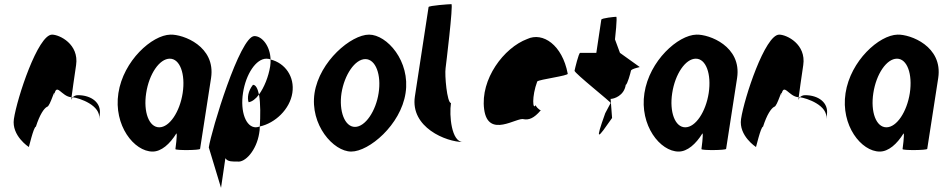

<svg xmlns="http://www.w3.org/2000/svg" viewBox="-20 -723 4547 926"><path d="M47 -149C35 -68 119 -14 119 -14C118 -6 142 -112 153 -112C172 -171 192 -200 207 -208C222 -208 249 -314 241 -261C252 -331 276 -256 325 -254C329 -281 337 -346 347 -409C362 -510 267 -556 231 -556C163 -556 62 -250 47 -149ZM325 -254C325 -246 323 -242 324 -241C323 -237 324 -246 331 -254ZM331 -254C363 -250 468 -215 458 -149L461 -170C470 -228 420 -264 356 -264C344 -264 336 -259 331 -254Z M551 -274C527 -118 627 8 716 8C758 8 799 -28 831 -80C836 -76 826 -4 826 -4C825 3 944 2 945 -5L998 -347C1021 -500 863 -558 802 -556C713 -554 575 -430 551 -274ZM685 -274C699 -366 749 -440 799 -440C848 -440 875 -366 861 -274C847 -184 798 -109 748 -109C698 -109 671 -184 685 -274Z M987 -12 1046 183 1067 40C1078 58 1103 56 1124 56C1162 63 1217 2 1230 -80C1232 -90 1233 -101 1233 -113C1227 -111 1220 -109 1214 -109C1166 -109 1138 -184 1152 -275C1166 -366 1215 -440 1265 -440C1272 -440 1279 -439 1285 -436C1283 -501 1244 -549 1207 -549C1137 -549 999 -92 987 -12ZM1179 -230C1195 -232 1214 -246 1229 -267C1223 -295 1214 -314 1200 -314C1176 -284 1172 -250 1179 -230ZM1229 -267C1237 -225 1236 -161 1233 -113C1307 -129 1378 -196 1390 -275C1402 -353 1355 -419 1285 -436C1285 -425 1285 -414 1283 -403C1275 -353 1254 -301 1229 -267Z M1497 -274C1474 -121 1588 8 1674 8C1760 8 1913 -121 1936 -274C1960 -428 1846 -556 1760 -556C1674 -556 1521 -428 1497 -274ZM1627 -274C1641 -362 1692 -438 1742 -438C1792 -438 1820 -362 1806 -274C1793 -188 1742 -111 1692 -111C1642 -111 1614 -188 1627 -274Z M1981 -258C1958 -108 2133 -38 2213 -38C2157 -38 2146 -167 2155 -226C2136 -227 2124 -361 2129 -394C2130 -401 2167 -703 2157 -703C2147 -703 2048 -696 2047 -689Z M2315 -196C2334 -52 2475 -160 2506 -148C2531 -144 2555 -152 2588 -191C2580 -193 2561 -212 2564 -217C2549 -188 2544 -257 2571 -330C2579 -340 2726 -358 2718 -368C2692 -506 2598 -570 2523 -535C2410 -493 2296 -341 2315 -196ZM2564 -217V-218ZM2589 -192 2588 -191C2590 -191 2590 -191 2589 -190Z M2751 -382C2749 -371 2933 -226 2925 -226L2899 -177C2848 -34 2862 -54 2932 -154L2925 -246C2941 -246 2990 -261 2998 -314C3005 -314 3021 -371 3023 -382C3025 -392 3072 -400 3065 -400L2970 -468L2946 -533C2947 -540 2958 -642 2952 -642C2946 -642 2881 -636 2880 -628L2856 -468H2778C2771 -468 2753 -392 2751 -382Z M3088 -274C3064 -118 3164 8 3253 8C3295 8 3336 -28 3368 -80C3373 -76 3363 -4 3363 -4C3362 3 3481 2 3482 -5L3535 -347C3558 -500 3400 -558 3339 -556C3250 -554 3112 -430 3088 -274ZM3222 -274C3236 -366 3286 -440 3336 -440C3385 -440 3412 -366 3398 -274C3384 -184 3335 -109 3285 -109C3235 -109 3208 -184 3222 -274Z M3554 -149C3542 -68 3626 -14 3626 -14C3625 -6 3649 -112 3660 -112C3679 -171 3699 -200 3714 -208C3729 -208 3756 -314 3748 -261C3759 -331 3783 -256 3832 -254C3836 -281 3844 -346 3854 -409C3869 -510 3774 -556 3738 -556C3670 -556 3569 -250 3554 -149ZM3832 -254C3832 -246 3830 -242 3831 -241C3830 -237 3831 -246 3838 -254ZM3838 -254C3870 -250 3975 -215 3965 -149L3968 -170C3977 -228 3927 -264 3863 -264C3851 -264 3843 -259 3838 -254Z M4058 -274C4034 -118 4134 8 4223 8C4265 8 4306 -28 4338 -80C4343 -76 4333 -4 4333 -4C4332 3 4451 2 4452 -5L4505 -347C4528 -500 4370 -558 4309 -556C4220 -554 4082 -430 4058 -274ZM4192 -274C4206 -366 4256 -440 4306 -440C4355 -440 4382 -366 4368 -274C4354 -184 4305 -109 4255 -109C4205 -109 4178 -184 4192 -274Z"/></svg>

Font: Ampere
Style: UltCndIta
Weight: 400
Version: Version 1